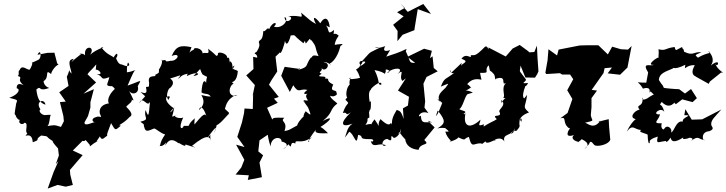

<svg xmlns="http://www.w3.org/2000/svg" viewBox="-20 -828 4218 1115"><path d="M312 -460 296 -522 255 -521 198 -510C217 -553 226 -487 199 -479C124 -441 195 -498 153 -424C137 -419 108 -457 94 -421C81 -413 96 -395 83 -387C121 -375 70 -372 117 -333C67 -358 78 -306 78 -315C98 -312 92 -281 34 -260C91 -246 80 -247 74 -227C64 -164 62 -164 72 -159C65 -160 92 -115 100 -139C76 -112 112 -98 122 -115C155 -114 107 -43 155 -54C131 -80 165 -86 129 -40C122 -34 167 -63 170 -2C224 -21 174 -11 219 -41C268 -36 244 -36 274 -17C307 5 259 -30 317 34L322 75L304 125L319 108L291 172L257 267L314 246L362 256L403 246L388 186L386 159L460 73L403 46L459 -10C487 -2 460 -37 502 14C499 34 505 11 552 -10C543 -5 528 9 560 -36C573 -3 591 -37 603 -39C599 -51 605 -56 625 -113C652 -67 647 -70 682 -98C657 -101 692 -104 733 -149C755 -160 739 -182 713 -208C720 -220 763 -243 738 -256C766 -232 757 -246 726 -307C741 -271 793 -282 780 -328C805 -373 803 -359 721 -331C754 -407 757 -416 768 -421C737 -413 750 -413 717 -408C716 -442 721 -487 731 -450C717 -434 694 -455 679 -455C652 -466 650 -529 644 -492C664 -475 673 -551 639 -494C640 -501 595 -511 568 -555C605 -557 546 -548 503 -510C539 -561 465 -569 474 -507C456 -526 425 -509 452 -515C386 -465 385 -452 408 -486C360 -483 397 -423 395 -400C365 -432 398 -443 368 -382L378 -329L324 -292L362 -238L328 -235L348 -154L351 -124L334 -91C292 -105 293 -101 256 -96C271 -114 266 -144 275 -161C205 -162 217 -146 266 -163C227 -146 198 -184 215 -193C182 -239 238 -260 244 -220C211 -230 198 -253 191 -308C223 -336 196 -292 266 -317C210 -336 245 -404 231 -356C272 -376 235 -432 277 -398C277 -411 301 -447 320 -453ZM536 -422C549 -431 589 -388 541 -399C588 -380 557 -359 615 -380C605 -336 588 -330 627 -327C626 -335 654 -309 645 -310C587 -254 611 -210 628 -229C571 -228 553 -196 560 -168C577 -133 562 -160 535 -147C508 -140 515 -116 535 -119C524 -122 467 -88 471 -118L491 -154L505 -203V-234L525 -310L465 -284L538 -349L488 -397C499 -414 511 -420 539 -454Z M823 -269 788 -229C810 -276 835 -200 851 -237C844 -164 844 -136 826 -189C811 -143 856 -136 795 -121C849 -79 830 -102 813 -118C819 -48 840 -69 875 -82C889 -79 911 -55 939 -47C897 12 920 23 900 19C943 29 951 -29 940 17C959 -19 981 -25 1018 5C1009 -9 1061 35 1057 11C1117 29 1129 36 1095 19C1184 -54 1202 -36 1204 -4C1194 -71 1216 -49 1186 -29C1235 -98 1248 -102 1221 -53C1235 -85 1233 -78 1238 -101C1270 -114 1313 -182 1311 -163C1300 -183 1330 -155 1286 -196C1294 -226 1305 -253 1344 -274L1360 -271C1289 -262 1315 -339 1337 -341C1310 -364 1352 -330 1361 -412C1366 -424 1300 -425 1342 -447C1315 -392 1346 -461 1314 -473C1306 -431 1323 -507 1299 -491C1304 -519 1235 -536 1246 -509C1230 -498 1248 -501 1188 -545C1205 -491 1150 -550 1149 -495C1181 -543 1103 -562 1105 -539C1076 -530 1074 -499 1092 -554C1029 -567 1002 -561 977 -503C1036 -526 1010 -471 970 -475C923 -463 958 -487 925 -477C894 -484 946 -493 903 -424C903 -399 905 -408 881 -393C893 -375 833 -403 846 -347C843 -321 852 -326 828 -323C827 -312 846 -273 796 -294ZM1183 -269 1150 -276C1148 -272 1186 -234 1135 -188C1145 -228 1172 -188 1183 -136C1175 -185 1157 -162 1105 -100C1119 -114 1104 -80 1111 -141C1053 -92 1101 -97 1047 -97C1042 -77 1010 -71 1044 -146C1024 -134 971 -154 1011 -162C962 -143 984 -144 992 -206C979 -174 950 -162 988 -200C922 -246 945 -278 967 -266L958 -248C938 -271 961 -319 966 -316C938 -297 1017 -339 968 -372C1019 -386 1044 -404 1013 -371C1030 -375 1025 -397 1092 -403C1103 -413 1092 -460 1064 -386C1134 -420 1152 -394 1103 -386C1160 -441 1132 -434 1156 -396C1197 -369 1179 -400 1177 -347C1169 -364 1155 -365 1150 -292C1168 -277 1189 -290 1204 -267Z M1656 10C1680 48 1658 -15 1695 6C1694 -27 1726 17 1792 -32C1743 11 1807 -14 1770 -4C1766 -5 1786 -40 1816 -77C1798 -50 1848 -54 1884 -54C1884 -58 1836 -102 1837 -88C1906 -131 1919 -160 1854 -125C1917 -176 1892 -191 1938 -226C1947 -225 1890 -261 1899 -272C1920 -259 1947 -285 1934 -286C1939 -315 1890 -286 1915 -337C1862 -363 1906 -372 1867 -372C1886 -395 1801 -371 1848 -400C1817 -410 1862 -412 1845 -438C1864 -397 1913 -461 1860 -466C1879 -475 1919 -435 1894 -460C1905 -460 1941 -492 1957 -561C1984 -577 1965 -574 1906 -565C1940 -554 1906 -564 1947 -621C1914 -651 1915 -605 1920 -654C1872 -616 1900 -664 1866 -685C1879 -670 1856 -691 1895 -669C1890 -722 1867 -738 1840 -693C1802 -741 1793 -728 1815 -689C1782 -707 1789 -704 1728 -755C1742 -710 1726 -745 1653 -733C1703 -729 1632 -675 1633 -730C1662 -714 1620 -658 1571 -673C1599 -700 1564 -708 1542 -657C1537 -679 1517 -636 1509 -649C1507 -605 1495 -597 1494 -598C1465 -576 1507 -584 1471 -528C1442 -510 1475 -523 1474 -493L1450 -498L1452 -427L1410 -390L1460 -334L1445 -263L1450 -282L1448 -195L1400 -198L1397 -170L1385 -117L1358 -33L1400 26L1351 12L1399 100L1381 145L1348 186H1354L1425 190L1419 217L1501 201L1487 116L1508 74L1480 51L1487 -13L1534 -45C1537 -45 1535 -27 1551 23C1554 -39 1618 -36 1615 -6C1615 -6 1677 5 1623 40ZM1769 -204C1789 -152 1789 -155 1755 -182C1731 -149 1749 -129 1754 -162C1689 -104 1701 -75 1725 -110C1649 -69 1666 -74 1632 -67C1654 -126 1603 -119 1631 -144C1568 -146 1567 -144 1561 -134L1531 -202L1593 -231L1571 -255L1599 -265L1542 -336L1557 -363L1590 -413L1580 -499L1606 -524C1611 -503 1635 -581 1635 -591C1647 -541 1669 -621 1668 -622C1704 -624 1671 -632 1742 -577C1775 -624 1738 -614 1756 -575C1795 -625 1773 -591 1789 -594C1824 -548 1803 -563 1830 -502C1784 -514 1799 -495 1784 -492C1751 -447 1776 -440 1714 -423C1717 -445 1725 -419 1718 -428L1633 -440L1613 -388L1663 -294L1683 -333C1717 -280 1719 -317 1765 -306C1714 -267 1787 -288 1768 -286C1734 -262 1799 -234 1744 -247C1768 -199 1745 -250 1741 -243Z M2246 -538C2263 -544 2189 -510 2217 -560C2164 -539 2134 -556 2185 -551C2107 -510 2147 -541 2078 -468C2126 -480 2088 -449 2065 -441C2118 -490 2044 -478 2076 -447C2032 -403 2047 -451 2071 -376C2058 -371 1986 -361 2016 -378C1993 -312 2040 -324 2031 -350C1979 -333 1989 -245 2000 -268L1986 -249C2018 -215 1996 -247 1971 -172C2004 -180 1979 -149 2018 -176C1949 -111 1962 -85 2027 -110C1993 -87 1994 -52 1982 -29C2014 -63 2002 -73 2024 -49C2050 -9 2050 10 2060 -45C2100 -38 2052 -19 2128 -20C2158 -23 2149 3 2133 -9C2147 39 2179 -4 2222 16C2190 31 2195 -20 2230 -21C2273 10 2235 -63 2267 -27C2295 -29 2324 -86 2297 -99C2328 -67 2285 -31 2298 -62C2351 14 2375 1 2333 -22C2336 18 2369 39 2411 42C2419 -2 2483 20 2444 -15L2504 -88L2464 -127L2491 -117C2451 -123 2427 -102 2424 -156C2400 -138 2417 -192 2468 -171L2445 -203L2449 -240L2439 -342L2457 -381L2522 -414L2499 -433L2492 -501L2477 -490L2488 -533L2443 -545L2346 -498L2391 -463C2350 -462 2368 -469 2333 -537C2315 -526 2332 -503 2341 -544C2293 -521 2277 -517 2223 -499ZM2337 -373 2291 -302 2355 -266 2349 -215 2320 -199 2324 -137C2308 -188 2300 -182 2284 -190C2259 -149 2255 -130 2256 -104C2244 -137 2258 -70 2190 -136C2162 -101 2202 -67 2155 -135C2110 -78 2173 -121 2102 -103C2127 -134 2102 -138 2125 -145C2125 -193 2118 -152 2127 -189C2139 -188 2131 -262 2135 -240L2127 -236C2126 -243 2113 -306 2139 -308C2111 -298 2198 -375 2195 -337C2171 -329 2189 -356 2155 -421C2233 -407 2208 -383 2221 -416C2208 -437 2269 -413 2227 -405C2268 -440 2333 -437 2288 -398C2338 -435 2292 -384 2317 -358ZM2331 -782 2286 -757 2324 -733 2263 -684 2289 -648 2288 -589 2318 -626 2387 -653V-659L2406 -775L2483 -747L2438 -805L2348 -759L2305 -808Z M3107 -414C3103 -463 3100 -513 3098 -563L3083 -526L3054 -524L3047 -531L2998 -567L2957 -546L2917 -500L2817 -552C2814 -520 2819 -565 2797 -557C2735 -493 2735 -511 2714 -507C2721 -478 2688 -527 2660 -487C2716 -466 2653 -462 2657 -439C2659 -472 2679 -476 2601 -406C2585 -446 2592 -390 2619 -406C2567 -364 2562 -381 2540 -325C2594 -347 2588 -348 2567 -318C2538 -291 2512 -268 2539 -234L2522 -250C2520 -266 2574 -192 2553 -242C2517 -147 2502 -132 2522 -186C2571 -125 2567 -111 2520 -82C2560 -93 2602 -72 2557 -91C2603 -55 2582 -65 2566 -64C2576 -20 2619 -1 2590 -5C2618 -10 2658 -33 2634 -34C2694 -5 2667 -23 2703 -33C2723 46 2730 -7 2789 7C2739 9 2814 13 2800 -31C2783 37 2860 -28 2857 -11C2833 -9 2889 -43 2909 -6C2896 -57 2953 -34 2971 -84C2961 -30 2917 -61 2980 -69C3014 -109 2985 -82 3002 -150C2973 -131 3017 -160 3008 -121C2983 -145 3036 -170 3052 -175C3010 -212 3033 -204 3041 -277L3025 -257C3030 -256 3001 -252 3032 -331C3019 -353 3026 -304 3047 -346C2987 -340 3048 -355 3031 -371C2989 -429 2999 -401 3003 -447L3031 -378L3087 -377L3100 -398ZM2826 -414C2819 -428 2854 -395 2851 -391C2857 -384 2853 -354 2858 -370C2931 -395 2884 -328 2919 -346C2886 -317 2919 -272 2902 -260L2937 -252C2897 -279 2891 -196 2892 -248C2926 -213 2867 -193 2882 -175C2896 -142 2829 -170 2865 -136C2845 -121 2830 -122 2776 -84C2799 -75 2783 -100 2792 -107C2744 -88 2770 -113 2770 -133C2712 -78 2665 -88 2684 -174C2670 -140 2693 -181 2661 -163C2712 -184 2656 -184 2647 -195C2667 -200 2682 -281 2698 -282L2726 -290C2677 -318 2663 -283 2714 -319C2731 -298 2684 -369 2680 -326C2692 -331 2709 -381 2776 -365C2761 -429 2773 -397 2774 -405C2833 -403 2786 -417 2818 -449Z M3400 10C3412 -27 3427 19 3438 17C3456 24 3517 10 3524 -17L3517 -93L3515 -136C3459 -124 3440 -113 3467 -128C3427 -70 3391 -115 3377 -115C3440 -131 3417 -122 3411 -159L3415 -206V-258L3447 -302L3416 -306L3485 -404L3491 -432L3534 -436L3509 -402L3581 -394L3624 -436L3625 -442L3648 -561L3627 -540L3586 -542L3535 -557L3510 -512L3455 -565H3386L3347 -564L3224 -540L3215 -506L3165 -542L3160 -479L3147 -405L3153 -398L3232 -403L3244 -395H3353L3284 -405L3309 -368L3274 -304L3304 -253L3276 -172L3234 -141C3276 -153 3241 -115 3285 -83C3302 -85 3278 -78 3276 -52C3273 -29 3316 -40 3334 -57C3274 -28 3324 -6 3337 -5C3322 12 3382 -36 3355 -22C3359 -17 3422 3 3374 38Z M3905 -223 3942 -251 4002 -235 4027 -258 3993 -311 3958 -285 3924 -310C3904 -310 3838 -316 3835 -318C3824 -345 3832 -321 3806 -364C3809 -403 3844 -411 3889 -431C3842 -430 3898 -412 3903 -458C3872 -438 3888 -415 3960 -452C3952 -408 3961 -454 4015 -449C3970 -374 4056 -381 4019 -384L4096 -341L4102 -354L4168 -407C4201 -400 4142 -418 4133 -464C4144 -419 4176 -501 4107 -447C4136 -482 4106 -522 4091 -532C4124 -515 4091 -528 4033 -493C4018 -509 4008 -505 4054 -525C4002 -528 4008 -501 3952 -528C3953 -560 3906 -552 3949 -555C3907 -546 3906 -521 3898 -555C3839 -548 3849 -531 3804 -542C3808 -518 3802 -502 3805 -493C3798 -499 3729 -446 3776 -452C3760 -440 3704 -471 3744 -407L3733 -348C3658 -347 3685 -365 3714 -313C3714 -313 3763 -332 3751 -288C3762 -309 3753 -289 3807 -259C3795 -289 3786 -289 3738 -256C3709 -242 3705 -255 3711 -261C3718 -200 3668 -227 3694 -191C3665 -188 3620 -135 3689 -135C3691 -154 3653 -134 3620 -64C3657 -111 3661 -75 3704 -73C3680 -61 3727 -55 3741 -46C3742 -8 3747 15 3754 -1C3744 -22 3807 -36 3800 -35C3787 19 3807 -10 3862 -10C3835 -15 3848 16 3874 -29C3879 -7 3893 6 3950 -31C3941 -26 3943 -11 3990 -30C3969 -27 4023 -31 3991 -8C4041 -47 4034 -16 4073 -15C4060 -5 4047 -63 4099 -66C4131 -79 4116 -89 4111 -100C4105 -130 4132 -149 4169 -192L4058 -135L3997 -133L3960 -194L3954 -159C4016 -160 3936 -147 3946 -122C3904 -131 3896 -60 3876 -59C3889 -75 3856 -113 3836 -78C3833 -72 3814 -83 3823 -112C3762 -110 3806 -129 3813 -164C3759 -159 3817 -212 3838 -178C3821 -242 3800 -204 3823 -236C3874 -183 3902 -247 3898 -229Z"/></svg>

Font: Asimov Aggro
Style: It
Weight: 500
Designer: Google
Version: Version 2.000980; 2014